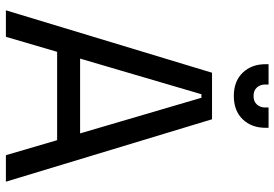

<svg xmlns="http://www.w3.org/2000/svg" viewBox="-160 -772 932 652"><g transform="rotate(90 306.0 -446.0)"><path d="M456 -174H156L105 0H15L227 -700H385L597 0H507ZM300 -664 179 -252H433L312 -664ZM414 -892V-882Q414 -834 385 -804Q356 -774 306 -774Q256 -774 227 -804Q198 -834 198 -882V-892H267V-880Q267 -864 277 -852.5Q287 -841 306 -841Q325 -841 335 -852.5Q345 -864 345 -880V-892Z"/></g></svg>

Font: Space Mono
Style: Regular
Weight: 400
Monospace: yes
Designer: Colophon Foundry / Benjamin Critton
Foundry: Colophon Foundry
Version: Version 1.000;PS 1.003;hotconv 1.0.81;makeotf.lib2.5.63406